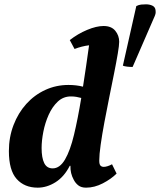

<svg xmlns="http://www.w3.org/2000/svg" viewBox="-20 -854 738 886"><path d="M154 12Q93 12 57 -28Q21 -68 21 -157Q21 -221 42.5 -277Q64 -333 101.5 -374.5Q139 -416 189 -439Q239 -462 296 -462Q314 -462 331 -460Q348 -458 363 -454Q370 -499 377 -546.5Q384 -594 391 -645Q358 -641 324 -628L302 -669Q339 -698 382 -716Q425 -734 458 -734Q494 -734 512 -712Q530 -690 530 -661Q530 -645 523.5 -606.5Q517 -568 506.5 -515.5Q496 -463 484 -404Q472 -345 461.5 -288.5Q451 -232 444.5 -186Q438 -140 438 -113Q438 -96 443.5 -90Q449 -84 459 -84Q466 -84 476 -87Q486 -90 497 -96L518 -53Q493 -28 454.5 -8Q416 12 377 12Q355 12 341.5 1.5Q328 -9 320 -25Q304 -54 305 -89H302Q276 -38 236 -13Q196 12 154 12ZM172 -171Q172 -126 184 -101.5Q196 -77 223 -77Q256 -77 280 -118Q304 -159 321.5 -232Q339 -305 355 -402Q344 -405 332.5 -407Q321 -409 307 -409Q272 -409 246.5 -385Q221 -361 204.5 -324Q188 -287 180 -246Q172 -205 172 -171ZM592 -545Q579 -545 566.5 -546.5Q554 -548 547 -551L609 -826Q621 -832 632 -833Q643 -834 654 -834Q671 -834 684 -827.5Q697 -821 698 -805Q699 -797 697.5 -790Q696 -783 688 -766Z"/></svg>

Font: Petrona ExtraBold
Style: Italic
Weight: 800
Italic angle: -9°
Designer: Ringo R. Seeber
Foundry: Ringo R. Seeber
Version: Version 2.001; ttfautohint (v1.8.3)